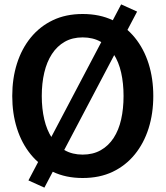

<svg xmlns="http://www.w3.org/2000/svg" viewBox="-20 -803 757 878"><path d="M358 11Q281 11 221.5 -17.5Q162 -46 120.5 -97Q79 -148 57.5 -216Q36 -284 36 -364Q36 -444 57.5 -512Q79 -580 120.5 -631Q162 -682 221.5 -710.5Q281 -739 358 -739Q436 -739 495.5 -710.5Q555 -682 596.5 -631Q638 -580 659.5 -512Q681 -444 681 -364Q681 -284 659.5 -216Q638 -148 596.5 -97Q555 -46 495.5 -17.5Q436 11 358 11ZM358 -96Q405 -96 440.5 -116Q476 -136 499.5 -172Q523 -208 534 -257Q545 -306 545 -364Q545 -422 534 -471Q523 -520 499.5 -556Q476 -592 440.5 -612Q405 -632 358 -632Q311 -632 276 -612Q241 -592 217.5 -556Q194 -520 182.5 -471Q171 -422 171 -364Q171 -306 182.5 -257Q194 -208 217.5 -172Q241 -136 276 -116Q311 -96 358 -96ZM183 55 110 22 534 -783 607 -750Z"/></svg>

Font: Murecho Thin Medium
Style: Regular
Weight: 500
Version: Version 1.010